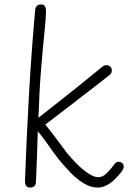

<svg xmlns="http://www.w3.org/2000/svg" viewBox="-20 -839 612 869"><path d="M139 -792Q140 -806 147 -812.5Q154 -819 165 -819Q178 -819 183 -811Q188 -803 188 -789Q188 -757 181 -690Q174 -623 166 -526Q158 -429 154 -306Q167 -316 194 -337.5Q221 -359 255.5 -386Q290 -413 325.5 -441.5Q361 -470 391.5 -495Q422 -520 442 -536Q448 -541 452.5 -542.5Q457 -544 462 -544Q467 -544 471.5 -542Q476 -540 479.5 -537Q483 -534 484.5 -529Q486 -524 486 -519Q486 -513 483 -507.5Q480 -502 474 -498Q458 -485 429.5 -463Q401 -441 366 -414Q331 -387 296 -360Q261 -333 231.5 -310.5Q202 -288 185 -275Q202 -255 229 -219Q256 -183 282 -148Q302 -123 327.5 -97.5Q353 -72 379 -54.5Q405 -37 425 -37Q445 -37 463.5 -55.5Q482 -74 495 -92Q500 -100 505.5 -103.5Q511 -107 517 -107Q522 -107 527.5 -104.5Q533 -102 536.5 -97Q540 -92 540 -85Q540 -79 536.5 -72.5Q533 -66 527 -58Q516 -44 499.5 -27.5Q483 -11 463 -0.5Q443 10 422 10Q390 10 357 -10.5Q324 -31 295.5 -61.5Q267 -92 243 -121Q216 -157 193.5 -189.5Q171 -222 151 -245Q150 -192 147.5 -134Q145 -76 143 -20Q143 -4 136 3Q129 10 116 10Q105 10 99 3Q93 -4 93 -20Q100 -214 111 -408.5Q122 -603 139 -792Z"/></svg>

Font: Playpen Sans ExtraLight
Style: Regular
Weight: 250
Designer: Laura Meseguer, Veronika Burian, José Scaglione
Foundry: TypeTogether
Version: Version 1.001